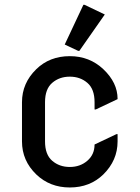

<svg xmlns="http://www.w3.org/2000/svg" viewBox="-20 -785 592 814"><path d="M333.5 -764.6H338.4L424.3 -723.6L316.4 -569.3H311.5L254.4 -596.2ZM478.5 -216.3V-185.5Q478.5 -105 418 -45.4Q361.3 9.8 275.9 9.8Q191.4 9.8 133.8 -45.4Q73.2 -104 73.2 -185.5V-351.6Q73.2 -432.6 133.8 -491.7Q190.4 -546.9 275.9 -546.9Q359.4 -546.9 418 -491.7Q478.5 -434.6 478.5 -365.7V-364.7L385.7 -320.8H380.9V-351.6Q380.9 -407.7 350.3 -433.8Q319.8 -460 275.9 -460Q231.9 -460 201.4 -433.8Q170.9 -407.7 170.9 -351.6V-185.5Q170.9 -129.4 201.4 -103.3Q231.9 -77.1 275.9 -77.1Q319.8 -77.1 350.3 -103.5Q380.9 -129.9 380.9 -172.4L473.6 -216.3Z"/></svg>

Font: Nova Round
Style: Book
Weight: 400
Version: Version 2.000